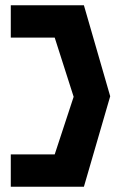

<svg xmlns="http://www.w3.org/2000/svg" viewBox="-20 -640 456 730"><path d="M21 -53V70H299L399 -274L299 -620H21V-497H188L260 -272L188 -53Z"/></svg>

Font: Charger Sport
Style: Ult
Weight: 1000
Designer: Jasper
Foundry: Cannot Into Space Fonts
Version: Version 1.1